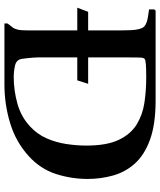

<svg xmlns="http://www.w3.org/2000/svg" viewBox="54 -792 739 888"><g transform="rotate(90 424.0 -348.5)"><path d="M88.9 1V-13.2Q100.1 -28.3 106.9 -36.6Q113.8 -44.9 117.4 -60.1Q121.1 -75.2 121.1 -106V-335.9H16.1L35.2 -386.2H121.1V-535.2Q121.1 -558.1 120.1 -583Q119.1 -607.9 113.8 -625Q109.9 -643.1 95.5 -651.1Q81.1 -659.2 62 -662.1Q43 -665 23.9 -668V-691.9L29.8 -698.2H444.8Q555.7 -698.2 627 -672.1Q698.2 -646 737.5 -601.6Q776.9 -557.1 792.5 -500.5Q808.1 -443.8 808.1 -383.8Q808.1 -308.6 785.2 -237.3Q762.2 -166 703.1 -111.8Q637.2 -51.8 550 -25.4Q462.9 1 371.1 1ZM246.1 -185.1Q245.1 -158.2 247.1 -131.6Q249 -105 252.9 -79.1Q256.8 -54.2 283.4 -48.1Q310.1 -42 336.9 -42Q398.9 -42 460 -59.1Q521 -76.2 564.9 -117.2Q601.1 -150.4 620.1 -193.6Q639.2 -236.8 646.5 -284.9Q653.8 -333 653.8 -377.9Q653.8 -472.2 627.4 -527.6Q601.1 -583 556.2 -610.6Q511.2 -638.2 455.1 -646.5Q398.9 -654.8 338.9 -654.8Q319.8 -654.8 298.8 -654.3Q277.8 -653.8 261.2 -650.9Q248 -648.9 247.1 -632.6Q246.1 -616.2 246.1 -575.2V-386.2H368.2L352.1 -335.9H246.1Z"/></g></svg>

Font: Aref Ruqaa
Style: Bold
Weight: 700
Designer: Abdullah Aref
Version: Version 1.002